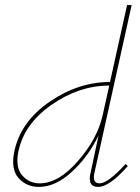

<svg xmlns="http://www.w3.org/2000/svg" viewBox="-20 -731 551 754"><path d="M371 -11Q404 -11 473 -87L482 -79Q410 3 365 3Q322 3 336 -54L367 -199Q327 -116 262.5 -56.5Q198 3 133 3Q84 3 53 -31.5Q22 -66 36 -135Q60 -252 173.5 -330.5Q287 -409 412 -409L479 -711H497L351 -53Q341 -11 371 -11ZM136 -11Q210 -11 286.5 -99Q363 -187 383 -278L409 -395Q291 -395 182.5 -319.5Q74 -244 52 -135Q40 -74 67 -42.5Q94 -11 136 -11Z"/></svg>

Font: EauTestText Thin
Style: Italic
Weight: 250
Italic angle: -12°
Designer: Christian Thalmann (Catharsis Fonts)
Version: Version 0.001;PS 000.001;hotconv 1.0.88;makeotf.lib2.5.64775